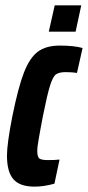

<svg xmlns="http://www.w3.org/2000/svg" viewBox="-20 -688 328 716"><path d="M6 -108Q6 -152 26 -254Q48 -363 69.5 -418Q91 -473 121.5 -495.5Q152 -518 203 -518Q256 -518 288 -509L267 -416Q251 -419 225 -419Q200 -419 188.5 -410.5Q177 -402 166.5 -368.5Q156 -335 140 -255L131 -207Q130 -200 124.5 -170.5Q119 -141 119 -125Q119 -102 127.5 -96.5Q136 -91 158 -91Q187 -91 202 -93L183 -3Q143 8 109 8Q54 8 30 -19.5Q6 -47 6 -108ZM162 -570 184 -668H283L262 -570Z"/></svg>

Font: Saira Ultra Condensed ExtraBold
Style: Italic
Weight: 800
Width: 1
Italic angle: -12°
Designer: Hector Gatti with collaboration of the Omnibus-Type team
Foundry: Omnibus-Type
Version: Version 1.001; ttfautohint (v1.8)